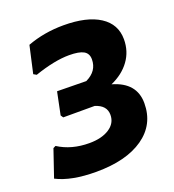

<svg xmlns="http://www.w3.org/2000/svg" viewBox="-123 -750 777 857"><g transform="rotate(-20 265.0 -321.5)"><path d="M189 11Q71 11 1 -25L45 -154L57 -160Q119 -120 204 -120Q263 -120 299 -143.5Q335 -167 335 -207Q335 -252 282 -268H133L125 -280L147 -387L285 -385Q342 -412 342 -468Q342 -496 320.5 -508Q299 -520 252 -520Q183 -520 87 -487L73 -495L102 -624Q182 -654 274 -654Q385 -654 446 -614.5Q507 -575 507 -503Q507 -446 475 -402Q443 -358 386 -333Q495 -302 495 -204Q495 -103 413.5 -46Q332 11 189 11Z"/></g></svg>

Font: Alegreya Sans SC ExtraBold
Style: Italic
Weight: 800
Italic angle: -7°
Designer: Juan Pablo del Peral
Foundry: Huerta Tipografica
Version: Version 2.007